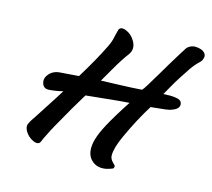

<svg xmlns="http://www.w3.org/2000/svg" viewBox="-90 -677 905 819"><g transform="rotate(15 362.5 -267.5)"><path d="M470.2 23.9Q417 46.4 383.5 20.3Q350.1 -5.9 360.8 -62Q366.2 -89.4 384.3 -126.5Q402.3 -163.6 445.8 -232.9L466.8 -265.1Q438 -263.7 361.3 -255.6Q284.7 -247.6 276.9 -247.1L234.9 -176.8Q170.9 -65.4 165 -50.8Q164.6 -49.8 160.4 -42Q156.2 -34.2 151.6 -24.4Q147 -14.6 145 -8.8Q137.7 9.8 112.3 -1.5Q88.9 -12.2 75.7 -34.7Q66.4 -51.8 70.8 -64.9Q76.7 -77.6 81.8 -85.7Q86.9 -93.8 95.5 -106Q104 -118.2 112.8 -132.8Q118.7 -142.1 142.3 -178.5Q166 -214.8 181.2 -240.2Q168.9 -236.3 148.2 -233.2Q127.4 -230 119.1 -230Q96.2 -229 89.8 -249.5Q82.5 -270.5 99.1 -290.5Q116.7 -312.5 151.9 -314L229 -319.8Q284.2 -409.7 315.9 -475.1Q327.6 -499 331.1 -518.1Q331.5 -520 333 -526.4Q334.5 -532.7 336.2 -539.3Q337.9 -545.9 339.8 -553.2Q346.7 -570.3 371.6 -560.5Q397 -550.3 411.6 -524.9Q430.2 -493.2 411.1 -465.8Q389.6 -438.5 357.4 -382.6Q325.2 -326.7 324.2 -325.2Q335.4 -326.2 407.2 -328.1Q457.5 -329.6 503.9 -333Q510.3 -339.8 522.2 -359.1Q534.2 -378.4 556.2 -415.5Q578.1 -452.6 589.8 -472.2Q632.8 -543 634.8 -544.9Q640.6 -556.6 652.6 -563Q664.6 -569.3 677.2 -569.1Q689.9 -568.8 701.4 -564.9Q712.9 -561 719.5 -552.7Q726.1 -544.4 724.1 -534.2Q723.1 -529.3 721.4 -524.9Q719.7 -520.5 717 -517.1Q714.4 -513.7 712.2 -511.5Q710 -509.3 707.3 -506.8Q704.6 -504.4 704.1 -503.9Q684.1 -482.9 668 -457Q648.9 -428.7 631.8 -400.9Q620.1 -381.8 596.2 -338.9Q607.4 -338.9 615.5 -339.4Q623.5 -339.8 624 -339.8Q647 -339.8 663.1 -335Q678.7 -329.6 679.2 -314.9Q679.7 -295.9 652.8 -285.2Q640.6 -279.8 623 -277.8Q621.1 -277.8 558.1 -271Q517.1 -206.1 477.1 -119.1Q451.2 -63 451.2 -29.8Q451.2 -21 454.8 -13.9Q458.5 -6.8 465.8 0.5Q473.1 7.8 474.1 8.8Q476.1 10.7 475.3 16.4Q474.6 22 470.2 23.9Z"/></g></svg>

Font: Florida Vibes
Style: Regular
Weight: 400
Italic angle: -30°
Designer: Turbologo.com
Foundry: Turbologo.com
Version: Version 1.000;hotconv 1.0.109;makeotfexe 2.5.65596